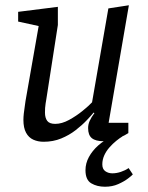

<svg xmlns="http://www.w3.org/2000/svg" viewBox="-20 -533 563 730"><path d="M146 6Q124 6 106.5 -2Q89 -10 79 -28.5Q69 -47 69 -77Q69 -88 70.5 -101.5Q72 -115 74 -127.5Q76 -140 77 -149L127 -434L49 -451V-488L200 -507V-438L156 -155Q155 -149 153.5 -140Q152 -131 151.5 -122.5Q151 -114 151 -105Q151 -85 159.5 -73.5Q168 -62 190 -62Q215 -62 242.5 -77Q270 -92 294 -111.5Q318 -131 330 -144L392 -501L470 -513L393 -66H468V-27Q458 -20 432 -8Q406 4 374 4Q344 4 329.5 -7.5Q315 -19 315 -46Q315 -60 321 -73.5Q327 -87 339 -103L336 -105Q327 -94 309.5 -75.5Q292 -57 267.5 -38Q243 -19 212.5 -6.5Q182 6 146 6ZM379 177Q349 177 327 164Q305 151 305 114Q305 88 318 64Q331 40 353.5 20Q376 0 406 -14H445Q435 -8 422 2.5Q409 13 396.5 27Q384 41 376.5 57.5Q369 74 369 92Q369 110 380.5 118Q392 126 407 126Q423 126 439.5 120.5Q456 115 469 106L485 130Q482 134 467 145.5Q452 157 429.5 167Q407 177 379 177Z"/></svg>

Font: Faustina
Style: Italic
Weight: 400
Italic angle: -8°
Designer: Alfonso Garcia
Foundry: http://www.omnibus-type.com
Version: Version 1.200